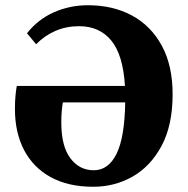

<svg xmlns="http://www.w3.org/2000/svg" viewBox="-20 -695 716 733"><path d="M37 -279Q37 -306 39 -328Q41 -350 44 -367H457Q450 -485 405 -540Q360 -595 282 -595Q233 -595 191.5 -577Q150 -559 118 -526L83 -568Q125 -621 185.5 -648Q246 -675 316 -675Q411 -675 483.5 -636Q556 -597 597.5 -521Q639 -445 639 -335Q639 -217 597 -138.5Q555 -60 486.5 -21Q418 18 336 18Q241 18 174 -18.5Q107 -55 72 -122Q37 -189 37 -279ZM338 -45Q394 -45 425 -108Q456 -171 458 -304H220Q214 -270 214 -228Q214 -137 248.5 -91Q283 -45 338 -45Z"/></svg>

Font: Source Serif 4 SmText
Style: Bold
Weight: 700
Designer: Frank Grießhammer
Foundry: Adobe
Version: Version 4.005;hotconv 1.1.0;makeotfexe 2.6.0